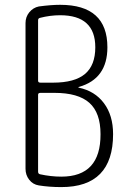

<svg xmlns="http://www.w3.org/2000/svg" viewBox="-20 -760 540 790"><path d="M136.7 -370.1V-53.7Q136.7 -44.9 144.5 -43Q189.5 -33.2 232.4 -33.2Q394.5 -33.2 393.6 -208Q393.6 -295.9 347.7 -336.9Q301.8 -377.9 204.1 -377.9H146.5Q136.7 -377.9 136.7 -370.1ZM136.7 -676.8V-427.7Q136.7 -419.9 146.5 -419.9H198.2Q287.1 -419.9 329.6 -455.6Q372.1 -491.2 372.1 -565.4Q372.1 -697.3 227.5 -697.3Q186.5 -697.3 144.5 -686.5Q136.7 -684.6 136.7 -676.8ZM139.6 2.9Q115.2 -1 100.1 -20.5Q85 -40 85 -65.4V-665Q85 -690.4 100.6 -709.5Q116.2 -728.5 139.6 -733.4Q190.4 -740.2 227.5 -740.2Q421.9 -740.2 421.9 -565.4Q421.9 -435.5 304.7 -402.3Q302.7 -402.3 302.7 -401.4Q302.7 -399.4 303.7 -399.4Q370.1 -385.7 407.7 -335.4Q445.3 -285.2 445.3 -208Q445.3 9.8 232.4 9.8Q182.6 9.8 139.6 2.9Z"/></svg>

Font: Rounded Mgen+ 1mn light
Style: Regular
Weight: 200
Designer: [Source Han Sans]
Ryoko NISHIZUKA  (kana & ideographs); Paul D. Hunt (Latin, Greek & Cyrillic); Wenlong ZHANG  (bopomofo
Version: Version 1.059.20150602